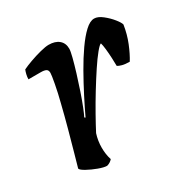

<svg xmlns="http://www.w3.org/2000/svg" viewBox="-122 -608 700 716"><g transform="rotate(-30 228.5 -250.0)"><path d="M141 0Q128 0 105 -8.5Q82 -17 63 -27.5Q44 -38 42 -45Q48 -66 59 -105Q70 -144 83 -191.5Q96 -239 108 -288Q118 -327 124.5 -362Q131 -397 131 -406Q131 -418 123.5 -422Q116 -426 101 -426H48Q48 -436 50.5 -446.5Q53 -457 56 -464Q70 -471 93.5 -479.5Q117 -488 140.5 -494Q164 -500 177 -500Q205 -500 221 -486.5Q237 -473 237 -449Q237 -439 230.5 -413.5Q224 -388 214 -355.5Q204 -323 193 -290.5Q182 -258 172 -233Q162 -208 157 -199L161 -196Q177 -230 198 -271Q219 -312 242 -352.5Q265 -393 288.5 -426.5Q312 -460 333.5 -480Q355 -500 373 -500Q389 -500 408 -485Q427 -470 441 -452.5Q455 -435 457 -426Q451 -387 437 -352.5Q423 -318 408 -294Q389 -294 376 -297.5Q363 -301 358 -305Q358 -319 357 -339.5Q356 -360 354 -378.5Q352 -397 349 -407Q343 -406 326.5 -386Q310 -366 288.5 -333.5Q267 -301 244 -263.5Q221 -226 200.5 -189.5Q180 -153 166 -126Q157 -98 157 -68Q157 -54 159 -40.5Q161 -27 165 -15Q162 -11 155.5 -6.5Q149 -2 141 0Z"/></g></svg>

Font: Texturina SemiBold
Style: Italic
Weight: 600
Italic angle: -11°
Designer: Guillermo Torres Carreño
Foundry: Omnibus-Type
Version: Version 1.002; ttfautohint (v1.8.3)